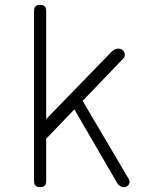

<svg xmlns="http://www.w3.org/2000/svg" viewBox="-20 -760 640 790"><path d="M170 -15Q170 -2 164 4Q158 10 145 10Q132 10 126 4Q120 -2 120 -15V-715Q120 -728 126 -734Q132 -740 145 -740Q158 -740 164 -734Q170 -728 170 -715V-270L438 -546Q445 -553 452 -556.5Q459 -560 467 -560Q475 -560 481.5 -556Q488 -552 491 -546Q494 -540 493.5 -532.5Q493 -525 487 -519L320 -345L510 -23Q513 -17 513 -11.5Q513 -6 510 -1Q507 4 501.5 7Q496 10 489 10Q481 10 474 5.5Q467 1 462 -7L286 -310L170 -189Z"/></svg>

Font: Maple Mono Thin
Style: Regular
Weight: 250
Monospace: yes
Designer: subframe7536
Version: Version 7.000